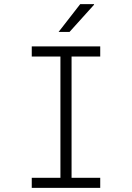

<svg xmlns="http://www.w3.org/2000/svg" viewBox="-20 -911 640 931"><path d="M134 0V-49H273V-637H134V-686H466V-637H327V-49H466V0ZM264 -756 369 -891H436V-888L317 -756Z"/></svg>

Font: Chivo Mono Thin
Style: Regular
Weight: 250
Designer: Hector Gatti
Foundry: Omnibus-Type
Version: Version 1.008